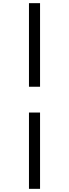

<svg xmlns="http://www.w3.org/2000/svg" viewBox="-20 -971 437 1213"><path d="M163 -423V-951H233V-423ZM163 222V-260H233V222Z"/></svg>

Font: Be Vietnam Pro Light
Style: Regular
Weight: 300
Designer: Lam Bao, Tony Le, Vietanh Nguyen
Foundry: Yellow Type Foundry
Version: Version 1.002; ttfautohint (v1.8.3)